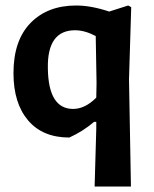

<svg xmlns="http://www.w3.org/2000/svg" viewBox="-20 -493 559 698"><path d="M377 -451 446 -473 457 -467 449 -205 456 185H324L330 -25V-50H322Q281 -15 232 7Q135 7 82 -55.5Q29 -118 29 -227Q29 -346 91 -409.5Q153 -473 257 -473Q311 -473 377 -451ZM253 -383Q151 -383 154 -244Q156 -97 246 -97Q289 -97 330 -138L331 -191L328 -362Q288 -383 253 -383Z"/></svg>

Font: Alegreya Sans SC
Style: Bold
Weight: 700
Designer: Juan Pablo del Peral
Foundry: Huerta Tipografica
Version: Version 2.007